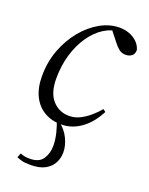

<svg xmlns="http://www.w3.org/2000/svg" viewBox="-131 -534 640 823"><g transform="rotate(20 189.0 -122.0)"><path d="M48 208 56 188Q65 192 75.5 194Q86 196 99 196Q142 196 159 170Q176 144 176 110Q176 82 168.5 51.5Q161 21 151 0H166V5Q195 27 210.5 59Q226 91 226 122Q226 148 214 170.5Q202 193 177 206.5Q152 220 112 220Q84 220 70.5 216Q57 212 48 208ZM175 12Q132 12 98.5 -7.5Q65 -27 46.5 -64.5Q28 -102 28 -156Q28 -220 49 -275.5Q70 -331 105 -373.5Q140 -416 183 -440Q226 -464 271 -464Q294 -464 314.5 -456.5Q335 -449 350.5 -434.5Q366 -420 372 -399Q372 -380 360.5 -371.5Q349 -363 333 -363Q315 -363 302 -373.5Q289 -384 278 -399L233 -456H286V-446H277Q240 -446 206 -424.5Q172 -403 145.5 -364.5Q119 -326 104 -275.5Q89 -225 89 -166Q89 -101 119 -67.5Q149 -34 195 -34Q222 -34 246.5 -47Q271 -60 291 -78Q311 -96 324 -112L336 -103Q323 -78 306.5 -57Q290 -36 269.5 -20.5Q249 -5 225.5 3.5Q202 12 175 12Z"/></g></svg>

Font: Source Serif 4 60pt
Style: Italic
Weight: 400
Italic angle: -12°
Version: Version 4.004;hotconv 1.0.116;makeotfexe 2.5.65601